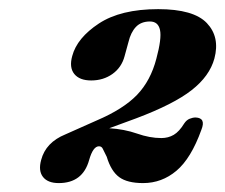

<svg xmlns="http://www.w3.org/2000/svg" viewBox="-20 -735 493 420"><path d="M70 -385Q80 -423.5 123 -441L191.5 -471.5Q250 -496.5 279.8 -527.5Q309.5 -558.5 322 -606.5Q334 -651 330 -669.5Q326 -688 308 -688Q288.5 -688 277.2 -676Q266 -664 261 -643L252.5 -612Q246 -587.5 226 -573.2Q206 -559 179.5 -559Q154 -559 142.5 -573.2Q131 -587.5 138 -612.5Q148.5 -652 196.2 -683.5Q244 -715 326 -715Q403.5 -715 432.5 -684.5Q461.5 -654 449 -607Q438.5 -568.5 399.2 -537.8Q360 -507 277.5 -476L219 -454.5Q252 -452.5 279.8 -442.8Q307.5 -433 333 -433Q348 -433 360 -440Q372 -447 383 -465Q388 -472.5 394.8 -475.2Q401.5 -478 408 -478Q431 -477 420.5 -451Q398 -388.5 366 -361.5Q334 -334.5 293 -334.5Q258.5 -334.5 240.8 -347.5Q223 -360.5 213.5 -392Q207.5 -403.5 205 -409.2Q202.5 -415 196.5 -415Q183.5 -415 175 -385Q161 -334.5 108.5 -334.5Q84.5 -334.5 74 -348Q63.5 -361.5 70 -385Z"/></svg>

Font: Fraunces 9pt
Style: Bold Italic
Weight: 700
Italic angle: -16°
Version: Version 1.000;[b76b70a41]